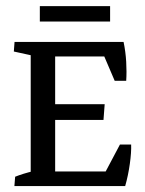

<svg xmlns="http://www.w3.org/2000/svg" viewBox="-20 -624 485 644"><path d="M83 -7.3V-476.6H165V-7.3ZM124.5 0V-48.8H388.2L399.9 0ZM399.9 0 322.3 -25.9 382.3 -139.2H419.9Q420.9 -113.3 415.5 -74.7Q410.2 -36.1 399.9 0ZM116.7 -221.7V-274.4H331.1L327.1 -221.7ZM96.2 -434.6V-483.4H394.5L385.3 -434.6ZM364.7 -353 320.8 -455.6 394.5 -483.4Q401.4 -450.2 403.3 -416.5Q405.3 -382.8 403.3 -353ZM28.3 0 30.8 -31.2Q56.2 -41.5 92.8 -50.3L83 -13.7V-82H165V-13.7L156.7 -46.4L221.7 -32.2L219.2 0ZM219.7 -483.4 217.3 -452.1Q191.9 -441.9 155.3 -433.1L165 -469.7V-401.4H83V-469.7L91.3 -437L26.4 -451.2L28.8 -483.4ZM113.6 -603.5H349.3V-551.8H113.6Z"/></svg>

Font: Markazi Text
Style: Regular
Weight: 400
Designer: Borna Izadpanah (Arabic designer), Fiona Ross (Arabic design director) and Florian Runge (Latin designer)
Foundry: Borna Izadpanah and Florian Runge
Version: Version 1.000